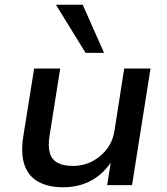

<svg xmlns="http://www.w3.org/2000/svg" viewBox="-20 -781 703 810"><path d="M246 9Q184 9 142 -14Q100 -37 83.5 -84.5Q67 -132 78 -204L124 -492H234L189 -208Q182 -165 190 -136.5Q198 -108 222.5 -94.5Q247 -81 286 -81Q333 -81 370.5 -101Q408 -121 432.5 -154.5Q457 -188 463 -230L504 -492H615L537 0H432L449 -107H455Q421 -51 368 -21Q315 9 246 9ZM341 -558 216 -761H329L419 -558Z"/></svg>

Font: Nunito Sans 10pt SemiExpanded SemiBold
Style: Italic
Weight: 600
Width: 6
Italic angle: -9°
Designer: Vernon Adams
Foundry: Vernon Adams
Version: Version 3.101;gftools[0.9.27]